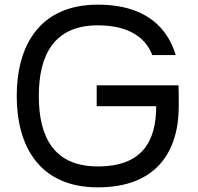

<svg xmlns="http://www.w3.org/2000/svg" viewBox="-20 -792 852 826"><path d="M401 14C653 14 749 -140 749 -335C749 -376 749 -394 748 -425H396V-335H652C652 -183 591 -76 401 -76C212 -76 147 -202 147 -379C147 -555 212 -683 401 -683C540 -683 609 -625 635 -555H736C716 -620 655 -772 401 -772C149 -772 52 -594 52 -379C52 -164 149 14 401 14Z"/></svg>

Font: Hibana 45 SubMedium
Style: Regular
Weight: 500
Width: 6
Designer: pygmalion
Foundry: ybstudio
Version: Version 2021.007;FEAKit 1.0